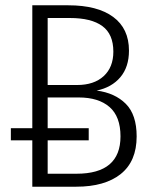

<svg xmlns="http://www.w3.org/2000/svg" viewBox="-20 -705 583 725"><path d="M496 -190Q496 -96 436 -48Q376 0 268 0H102V-175H21V-221H102V-685H238Q348 -685 407.5 -641Q467 -597 467 -514Q467 -452 434.5 -413.5Q402 -375 345 -363Q414 -354 455 -313Q496 -272 496 -190ZM160 -637V-384H271Q335 -384 371.5 -417.5Q408 -451 408 -510Q408 -576 366.5 -606.5Q325 -637 244 -637ZM435 -190Q435 -265 393.5 -301Q352 -337 277 -337H160V-221H315V-175H160V-49H269Q435 -49 435 -190Z"/></svg>

Font: Fira Sans Condensed Light
Style: Regular
Weight: 300
Width: 3
Designer: bBox Type GmbH & Carrois Corporate GbR & Edenspiekermann AG
Foundry: bBox Type GmbH & Carrois Corporate GbR & Edenspiekermann AG
Version: Version 4.301